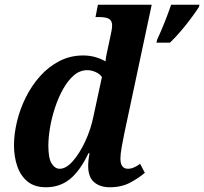

<svg xmlns="http://www.w3.org/2000/svg" viewBox="-20 -780 862 810"><path d="M643 -613Q659 -647 674.5 -686Q690 -725 702 -760H822L819 -750Q806 -730 786 -703Q766 -676 743 -649Q720 -622 697 -600H640ZM174 10Q126 10 96.5 -14Q67 -38 53 -78.5Q39 -119 39 -167Q39 -214 51.5 -266.5Q64 -319 88.5 -368.5Q113 -418 148.5 -458Q184 -498 230 -522Q276 -546 331 -546Q358 -546 382.5 -539Q407 -532 425 -521Q426 -534 430 -553Q434 -572 436 -581L445 -623Q448 -637 450.5 -650Q453 -663 453 -673Q453 -692 440.5 -700Q428 -708 399 -708H383L393 -760H620L504 -215Q499 -191 493.5 -160Q488 -129 488 -111Q488 -68 520 -68Q533 -68 547 -74.5Q561 -81 571 -89L591 -51Q567 -30 530 -10Q493 10 443 10Q402 10 377 -11.5Q352 -33 352 -80Q352 -92 353.5 -106Q355 -120 358 -133H353Q317 -58 274.5 -24Q232 10 174 10ZM232 -68Q259 -68 287.5 -100.5Q316 -133 339.5 -183.5Q363 -234 374 -288L410 -455Q400 -469 382.5 -476.5Q365 -484 349 -484Q317 -484 291.5 -462Q266 -440 246 -404Q226 -368 212 -325.5Q198 -283 191 -241Q184 -199 184 -166Q184 -112 198 -90Q212 -68 232 -68Z"/></svg>

Font: Noto Serif SemiCondensed
Style: Bold Italic
Weight: 700
Width: 4
Italic angle: -12°
Designer: Monotype Design Team
Foundry: Monotype Imaging Inc.
Version: Version 2.014